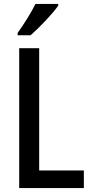

<svg xmlns="http://www.w3.org/2000/svg" viewBox="-20 -960 468 980"><path d="M277 -931V-940H161C139 -895 105 -841 70 -792V-780H136C180 -818 250 -891 277 -931ZM78 0H408V-90H180V-714H78Z"/></svg>

Font: Noto Sans Thai Cond Med
Style: Regular
Weight: 500
Width: 3
Designer: Monotype Design Team
Foundry: Monotype Imaging Inc.
Version: Version 2.002